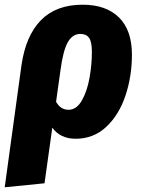

<svg xmlns="http://www.w3.org/2000/svg" viewBox="-54 -571 604 815"><path d="M506 -339Q506 -247 478.5 -165Q451 -83 397 -32.5Q343 18 267 18Q202 18 168 -29L135 207L-34 224L37 -293Q55 -419 119.5 -485Q184 -551 297 -551Q396 -551 451 -497Q506 -443 506 -339ZM336 -350Q336 -394 324 -410.5Q312 -427 287 -427Q254 -427 234 -392Q214 -357 203 -275L184 -139Q203 -105 237 -105Q271 -105 293.5 -144.5Q316 -184 326 -240.5Q336 -297 336 -350Z"/></svg>

Font: Fira Sans Condensed ExtraBold
Style: Italic
Weight: 800
Width: 3
Italic angle: -8°
Designer: bBox Type GmbH & Carrois Corporate GbR & Edenspiekermann AG
Foundry: bBox Type GmbH & Carrois Corporate GbR & Edenspiekermann AG
Version: Version 4.301